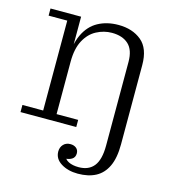

<svg xmlns="http://www.w3.org/2000/svg" viewBox="-107 -592 790 885"><g transform="rotate(15 288.5 -149.5)"><path d="M438 -352Q438 -409 409.5 -435.5Q381 -462 330 -462Q292 -462 257 -443.5Q222 -425 201 -385.5Q180 -346 180 -284H165Q165 -361 188 -410Q211 -459 253 -482Q295 -505 350 -505Q417 -505 460 -469.5Q503 -434 503 -354V24L438 47ZM17 0V-34H116V-463H27V-497H173V-342L180 -343V-34H283V0ZM278 83Q295 83 306 92Q317 101 317 117Q317 136 302.5 145Q288 154 264 154L269 138Q274 157 293 166.5Q312 176 341 176L345 206Q298 206 265 185.5Q232 165 232 130Q232 110 244.5 96.5Q257 83 278 83ZM341 176Q389 176 413.5 145Q438 114 438 47L503 24Q503 89 484 129Q465 169 430 187.5Q395 206 345 206Z"/></g></svg>

Font: Montagu Slab 144pt Light
Style: Regular
Weight: 300
Designer: Florian Karsten
Foundry: Florian Karsten
Version: Version 1.000